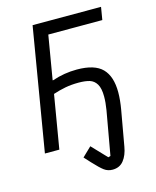

<svg xmlns="http://www.w3.org/2000/svg" viewBox="-128 -785 856 1054"><g transform="rotate(-15 300.0 -258.0)"><path d="M275 112 242 76 294 26 374 110 387 106 431 -142Q438 -184 438 -218Q438 -265 423.5 -289Q409 -313 384.5 -320.5Q360 -328 322 -328Q281 -328 246.5 -321.5Q212 -315 176 -303L125 0H43L160 -698H549L537 -626H230L188 -377H192Q259 -400 331 -400Q432 -400 475.5 -355.5Q519 -311 519 -221Q519 -199 516.5 -174Q514 -149 510 -126L474 77Q466 124 443 153Q420 182 380 182Q353 182 332.5 167Q312 152 275 112Z"/></g></svg>

Font: iA Writer Mono V
Style: Regular
Weight: 400
Italic angle: -9.5°
Designer: Mike Abbink, Paul van der Laan, Pieter van Rosmalen
Foundry: Bold Monday
Version: Version 2.000